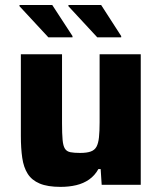

<svg xmlns="http://www.w3.org/2000/svg" viewBox="-20 -722 631 750"><path d="M216.7 8Q166 8 135.1 -5Q104.1 -18 88.2 -43.2Q72.2 -68.4 66.9 -105.4Q61.5 -142.4 61.5 -191V-510H222.3V-240.4Q222.3 -199.2 224.5 -175.7Q226.6 -152.2 233.6 -141.3Q240.5 -130.4 254.8 -127.5Q269.1 -124.6 293 -124.6Q318.9 -124.6 334.3 -130.1Q349.7 -135.5 357 -149Q364.2 -162.4 366.6 -185.6Q369.1 -208.9 369.1 -244.4V-510H529.8V0H377.2L373.2 -61.5H364.3Q350.2 -36.2 328.1 -20.8Q306 -5.4 277.8 1.3Q249.6 8 216.7 8ZM453.4 -576.3H359.8L247.3 -697.7V-702.5H375.1L453.4 -581.1ZM263.2 -576.3H168.8L56.2 -697.7V-702.5H184.1L263.2 -581.1Z"/></svg>

Font: Saira Thin
Style: Regular
Weight: 100
Designer: Hector Gatti with collaboration of the Omnibus-Type team
Foundry: Omnibus-Type
Version: Version 1.101